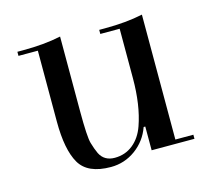

<svg xmlns="http://www.w3.org/2000/svg" viewBox="-78 -567 755 680"><g transform="rotate(-15 299.5 -226.5)"><path d="M406 -445H335V-460H356Q434 -460 495 -473V-15H561V0H404V-87H398Q381 -39 340.5 -9.5Q300 20 250 20Q165 20 135.5 -31Q106 -82 106 -185V-445H35V-460H56Q134 -460 195 -473V-199Q195 -105 202 -81Q209 -57 217 -40Q233 -8 271.5 -8Q310 -8 338.5 -31Q367 -54 381 -94Q406 -165 406 -264Z"/></g></svg>

Font: Elsie Swash Caps
Style: Regular
Weight: 400
Designer: Alejandro Inler
Foundry: Alejandro Inler
Version: 1.003